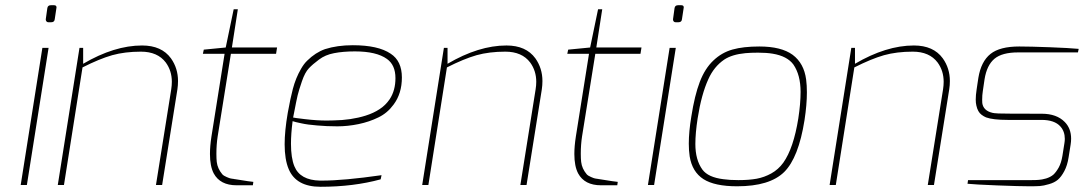

<svg xmlns="http://www.w3.org/2000/svg" viewBox="-20 -716 4204 743"><path d="M178.2 -629.9H167Q162.1 -629.9 159.7 -633.3Q157.2 -636.2 157.2 -639.6V-642.1L163.1 -684.1Q164.6 -695.8 176.8 -695.8H189Q198.7 -695.8 198.7 -687.5L191.9 -642.1Q190.9 -629.9 178.2 -629.9ZM84 0H60.1L144 -530.8H168Z M607.4 0H583.5L642.6 -370.1Q645 -385.7 645 -399.4Q645 -441.9 621.6 -474.1Q589.8 -516.1 525.4 -516.1Q463.4 -516.1 414.1 -502.4Q364.7 -488.3 299.3 -455.1L227.5 0H203.6L287.6 -530.8H301.8V-469.2Q422.4 -540 529.8 -540Q605.5 -540 641.6 -490.2Q668.9 -451.7 668.9 -402.3Q668.9 -386.2 666.5 -370.1Z M958.5 1H895.5Q832 1 807.1 -44.9Q792.5 -72.8 792.5 -120.1Q792.5 -150.4 798.3 -188L849.1 -507.8H765.1L768.6 -523.9L853.5 -532.2L884.3 -680.2H900.4L877.4 -532.2H1052.2L1048.3 -507.8H873.5L822.3 -188Q817.4 -156.2 817.4 -121.1Q817.4 -102.1 818.8 -89.4Q821.8 -63.5 840.3 -41.5Q845.7 -35.6 857.4 -30.8Q868.7 -25.9 872.6 -25.4Q874.5 -24.9 878.4 -24.4Q881.3 -23.9 885.7 -23.4Q886.2 -22.9 887 -22.9Q887.7 -22.9 888.2 -22.9Q954.1 -12.2 960.4 -12.2Z M1244.1 -249.5 1270 -250Q1338.9 -251 1395 -268.6Q1425.8 -278.3 1448.7 -293.5Q1471.7 -308.1 1488.3 -332.5Q1510.3 -366.2 1510.3 -413.6Q1510.3 -464.4 1477.5 -487.8Q1437 -517.1 1353.5 -517.1Q1307.6 -517.1 1272.9 -510.3Q1238.8 -503.9 1214.4 -485.4Q1189.9 -467.3 1175.3 -451.7Q1160.2 -436 1148.4 -401.4Q1136.7 -367.2 1131.8 -347.2Q1127 -327.1 1118.2 -280.8L1114.3 -261.2Q1118.7 -259.8 1160.6 -254.9Q1206.1 -249.5 1244.1 -249.5ZM1220.2 6.8Q1126 6.8 1097.2 -61.5Q1081.5 -98.6 1081.5 -157.7Q1081.5 -209 1093.3 -277.8L1094.2 -282.7Q1104 -336.9 1113.3 -372.1Q1124.5 -414.6 1145 -449.7Q1155.8 -468.8 1168.9 -481.4Q1200.7 -512.7 1237.8 -525.9Q1285.2 -541 1345.2 -541Q1443.4 -541 1491.7 -508.3Q1535.2 -480 1535.2 -416Q1535.2 -354 1502.9 -311Q1479 -278.3 1444.3 -261.7Q1409.7 -244.6 1367.7 -235.8Q1325.7 -227.1 1285.2 -227.1Q1244.1 -227.1 1207 -230.5Q1169.9 -233.4 1146 -238.8Q1122.1 -243.7 1112.3 -247.1Q1106 -197.8 1106 -159.7Q1106 -105 1119.1 -72.8Q1141.1 -18.6 1218.3 -17.1H1225.6Q1310.1 -17.1 1456.5 -38.1L1453.1 -22Q1347.7 6.8 1220.2 6.8Z M2017.6 0H1993.7L2052.7 -370.1Q2055.2 -385.7 2055.2 -399.4Q2055.2 -441.9 2031.7 -474.1Q2000 -516.1 1935.5 -516.1Q1873.5 -516.1 1824.2 -502.4Q1774.9 -488.3 1709.5 -455.1L1637.7 0H1613.8L1697.8 -530.8H1711.9V-469.2Q1832.5 -540 1939.9 -540Q2015.6 -540 2051.8 -490.2Q2079.1 -451.7 2079.1 -402.3Q2079.1 -386.2 2076.7 -370.1Z M2368.7 1H2305.7Q2242.2 1 2217.3 -44.9Q2202.6 -72.8 2202.6 -120.1Q2202.6 -150.4 2208.5 -188L2259.3 -507.8H2175.3L2178.7 -523.9L2263.7 -532.2L2294.4 -680.2H2310.5L2287.6 -532.2H2462.4L2458.5 -507.8H2283.7L2232.4 -188Q2227.5 -156.2 2227.5 -121.1Q2227.5 -102.1 2229 -89.4Q2231.9 -63.5 2250.5 -41.5Q2255.9 -35.6 2267.6 -30.8Q2278.8 -25.9 2282.7 -25.4Q2284.7 -24.9 2288.6 -24.4Q2291.5 -23.9 2295.9 -23.4Q2296.4 -22.9 2297.1 -22.9Q2297.9 -22.9 2298.3 -22.9Q2364.3 -12.2 2370.6 -12.2Z M2605.5 -629.9H2594.2Q2589.4 -629.9 2586.9 -633.3Q2584.5 -636.2 2584.5 -639.6V-642.1L2590.3 -684.1Q2591.8 -695.8 2604 -695.8H2616.2Q2626 -695.8 2626 -687.5L2619.1 -642.1Q2618.2 -629.9 2605.5 -629.9ZM2511.2 0H2487.3L2571.3 -530.8H2595.2Z M2837.4 -19Q2878.4 -19 2908.2 -24.4Q2937.5 -29.8 2964.8 -44.9Q2992.2 -60.1 3011.2 -86.4Q3050.8 -142.1 3069.3 -257.8Q3078.1 -314.9 3078.1 -360.4Q3078.1 -425.8 3050.3 -466.3Q3026.4 -499 2969.7 -508.3Q2945.8 -512.2 2913.6 -512.2Q2885.3 -512.2 2864.7 -510.3Q2813 -505.4 2782.7 -485.4Q2742.7 -458 2721.2 -409.7Q2694.3 -351.1 2679.7 -257.8Q2670.9 -200.7 2670.9 -158.7Q2670.9 -97.2 2698.2 -59.6Q2720.2 -29.8 2779.3 -22.5Q2803.2 -19 2837.4 -19ZM2832.5 4.9Q2745.6 4.9 2702.1 -22.9Q2658.7 -50.8 2648.9 -110.8Q2645.5 -133.3 2645.5 -160.2Q2645.5 -206.5 2655.3 -265.1Q2668 -346.7 2688 -398.9Q2708 -451.2 2740.7 -481.9Q2772.9 -512.7 2814.9 -524.4Q2856.4 -536.1 2918.5 -536.1Q3003.4 -536.1 3047.4 -503.9Q3091.3 -471.2 3099.6 -408.2Q3102.5 -385.7 3102.5 -358.4Q3102.5 -311 3093.3 -251Q3070.3 -105.5 3014.6 -50.3Q2958.5 4.9 2832.5 4.9Z M3594.2 0H3570.3L3629.4 -370.1Q3631.8 -385.7 3631.8 -399.4Q3631.8 -441.9 3608.4 -474.1Q3576.7 -516.1 3512.2 -516.1Q3450.2 -516.1 3400.9 -502.4Q3351.6 -488.3 3286.1 -455.1L3214.4 0H3190.4L3274.4 -530.8H3288.6V-469.2Q3409.2 -540 3516.6 -540Q3592.3 -540 3628.4 -490.2Q3655.8 -451.7 3655.8 -402.3Q3655.8 -386.2 3653.3 -370.1Z M3964.4 4.9Q3926.3 4.9 3838.9 1.5Q3751 -2 3724.1 -4.9L3726.1 -19H3970.2Q3988.8 -19 4000 -20Q4010.7 -20.5 4028.3 -25.4Q4045.4 -30.8 4056.2 -40Q4066.9 -49.8 4077.1 -67.9Q4086.9 -85.9 4091.3 -112.8L4099.1 -162.1Q4100.6 -170.9 4100.6 -178.7Q4100.6 -207.5 4083.5 -226.6Q4061 -252 4010.3 -252H3879.4Q3822.3 -252 3795.9 -261.7Q3786.6 -265.6 3778.3 -272Q3763.7 -282.7 3758.3 -307.6Q3755.9 -317.4 3755.9 -330.6Q3755.9 -347.7 3759.3 -369.6Q3761.2 -380.9 3762.7 -392.6Q3764.2 -403.8 3766.1 -415Q3776.4 -478 3813 -507.3Q3849.1 -536.1 3924.3 -536.1Q3966.3 -536.1 4042.5 -533.2Q4118.2 -530.3 4154.3 -526.9L4151.4 -513.2H3919.9Q3857.9 -513.2 3828.6 -488.8Q3798.8 -463.9 3790 -409.2L3783.2 -362.8Q3780.8 -347.7 3780.8 -330.1Q3780.8 -322.8 3781.2 -317.4Q3785.2 -287.6 3820.8 -279.3Q3826.7 -277.8 3838.9 -277.3Q3841.3 -277.3 3843.3 -276.9Q3862.8 -275.9 4011.2 -275.9Q4069.3 -275.9 4100.6 -243.7Q4125 -218.8 4125 -179.2Q4125 -168.5 4123 -155.8L4115.2 -106.9Q4110.4 -75.7 4098.6 -53.7Q4086.9 -31.7 4073.7 -20.5Q4060.5 -9.3 4039.6 -3.4Q4018.6 2.9 4003.9 3.9Q3988.8 4.9 3964.4 4.9Z"/></svg>

Font: Squarion Thin
Style: Italic
Weight: 100
Designer: Natanael Gama
Version: Version 1.00;September 12, 2019;FontCreator 11.5.0.2425 64-b